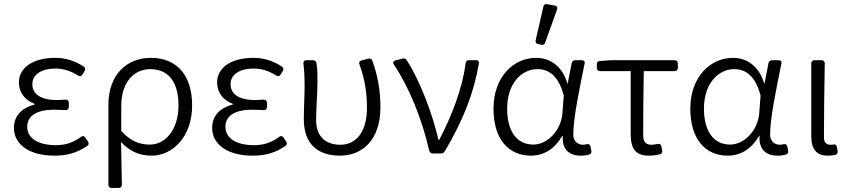

<svg xmlns="http://www.w3.org/2000/svg" viewBox="-20 -757 4187 947"><path d="M48.8 -126C48.8 -42 128.9 10.7 247.1 10.7C311.5 10.7 357.4 -2 410.2 -37.1C418.9 -43 418.9 -50.8 414.1 -58.6L401.4 -78.1C395.5 -86.9 387.7 -87.9 379.9 -82C337.9 -51.8 300.8 -41 254.9 -41C168 -41 114.3 -75.2 114.3 -131.8C114.3 -184.6 159.2 -215.8 246.1 -215.8C264.6 -215.8 282.2 -214.8 302.7 -213.9C313.5 -212.9 319.3 -219.7 319.3 -229.5V-250C319.3 -259.8 313.5 -265.6 302.7 -265.6C287.1 -264.6 275.4 -263.7 260.7 -263.7C174.8 -263.7 139.6 -296.9 139.6 -341.8C139.6 -393.6 190.4 -418.9 252.9 -418.9C294.9 -418.9 330.1 -406.2 364.3 -384.8C373 -378.9 381.8 -380.9 386.7 -389.6L397.5 -407.2C402.3 -416 401.4 -422.9 392.6 -428.7C351.6 -456.1 304.7 -471.7 252 -471.7C155.3 -471.7 73.2 -431.6 73.2 -349.6C73.2 -304.7 100.6 -262.7 150.4 -245.1V-241.2C96.7 -227.5 48.8 -193.4 48.8 -126Z M514.6 -238.3V154.3C514.6 164.1 520.5 169.9 530.3 169.9H565.4C575.2 169.9 581.1 164.1 581.1 154.3C580.1 78.1 579.1 23.4 577.1 -56.6C624 -5.9 673.8 10.7 728.5 10.7C830.1 10.7 927.7 -81.1 927.7 -237.3C927.7 -380.9 856.4 -471.7 723.6 -471.7C610.4 -471.7 514.6 -394.5 514.6 -238.3ZM860.4 -237.3C860.4 -119.1 796.9 -43.9 719.7 -43.9C674.8 -43.9 627.9 -55.7 578.1 -111.3V-234.4C578.1 -357.4 645.5 -416 720.7 -416C819.3 -416 860.4 -341.8 860.4 -237.3Z M1026.4 -126C1026.4 -42 1106.4 10.7 1224.6 10.7C1289.1 10.7 1335 -2 1387.7 -37.1C1396.5 -43 1396.5 -50.8 1391.6 -58.6L1378.9 -78.1C1373 -86.9 1365.2 -87.9 1357.4 -82C1315.4 -51.8 1278.3 -41 1232.4 -41C1145.5 -41 1091.8 -75.2 1091.8 -131.8C1091.8 -184.6 1136.7 -215.8 1223.6 -215.8C1242.2 -215.8 1259.8 -214.8 1280.3 -213.9C1291 -212.9 1296.9 -219.7 1296.9 -229.5V-250C1296.9 -259.8 1291 -265.6 1280.3 -265.6C1264.6 -264.6 1252.9 -263.7 1238.3 -263.7C1152.3 -263.7 1117.2 -296.9 1117.2 -341.8C1117.2 -393.6 1168 -418.9 1230.5 -418.9C1272.5 -418.9 1307.6 -406.2 1341.8 -384.8C1350.6 -378.9 1359.4 -380.9 1364.3 -389.6L1375 -407.2C1379.9 -416 1378.9 -422.9 1370.1 -428.7C1329.1 -456.1 1282.2 -471.7 1229.5 -471.7C1132.8 -471.7 1050.8 -431.6 1050.8 -349.6C1050.8 -304.7 1078.1 -262.7 1127.9 -245.1V-241.2C1074.2 -227.5 1026.4 -193.4 1026.4 -126Z M1478.5 -168C1478.5 -45.9 1548.8 10.7 1656.2 10.7C1771.5 10.7 1856.4 -71.3 1856.4 -227.5C1856.4 -304.7 1844.7 -380.9 1816.4 -458C1813.5 -466.8 1805.7 -469.7 1796.9 -467.8L1762.7 -459C1752.9 -456.1 1749 -449.2 1752.9 -439.5C1781.2 -362.3 1790 -293 1790 -225.6C1790 -100.6 1732.4 -43 1658.2 -43C1595.7 -43 1539.1 -75.2 1539.1 -165C1539.1 -220.7 1545.9 -298.8 1545.9 -353.5C1545.9 -387.7 1545.9 -418 1541 -446.3C1539.1 -455.1 1533.2 -460 1524.4 -460H1491.2C1480.5 -460 1475.6 -454.1 1476.6 -443.4C1481.4 -403.3 1482.4 -369.1 1482.4 -336.9C1482.4 -280.3 1478.5 -224.6 1478.5 -168Z M1922.9 -438.5C1999 -324.2 2060.5 -171.9 2096.7 -15.6C2099.6 -4.9 2105.5 0 2114.3 0H2154.3C2162.1 0 2168.9 -2.9 2173.8 -10.7C2262.7 -161.1 2316.4 -293.9 2341.8 -443.4C2343.8 -454.1 2338.9 -460 2328.1 -460H2293C2283.2 -460 2278.3 -455.1 2276.4 -445.3C2261.7 -322.3 2207 -182.6 2146.5 -67.4H2142.6C2114.3 -191.4 2052.7 -357.4 1985.4 -460.9C1980.5 -468.8 1973.6 -470.7 1964.8 -467.8L1930.7 -459C1919.9 -456.1 1916 -448.2 1922.9 -438.5Z M2660.2 -724.6 2622.1 -558.6C2620.1 -547.9 2624 -542 2633.8 -540L2649.4 -536.1C2658.2 -534.2 2666 -537.1 2668.9 -546.9L2727.5 -710C2731.4 -720.7 2727.5 -727.5 2716.8 -729.5L2677.7 -736.3C2668 -738.3 2662.1 -734.4 2660.2 -724.6ZM2414.1 -220.7C2414.1 -69.3 2489.3 10.7 2598.6 10.7C2662.1 10.7 2714.8 -21.5 2752.9 -85.9H2755.9C2751 -20.5 2788.1 10.7 2842.8 10.7C2860.4 10.7 2875 8.8 2886.7 4.9C2895.5 2 2898.4 -4.9 2896.5 -13.7L2892.6 -34.2C2890.6 -43.9 2883.8 -47.9 2874 -45.9C2868.2 -43.9 2861.3 -43 2855.5 -43C2829.1 -43 2807.6 -61.5 2807.6 -92.8C2807.6 -175.8 2838.9 -322.3 2863.3 -442.4C2866.2 -453.1 2860.4 -460 2849.6 -460H2817.4C2808.6 -460 2801.8 -455.1 2799.8 -446.3L2780.3 -345.7H2778.3C2752 -436.5 2686.5 -471.7 2625 -471.7C2513.7 -471.7 2414.1 -378.9 2414.1 -220.7ZM2753.9 -196.3C2746.1 -112.3 2679.7 -43.9 2610.4 -43.9C2529.3 -43.9 2481.4 -109.4 2481.4 -220.7C2481.4 -348.6 2554.7 -416 2630.9 -416C2676.8 -416 2732.4 -394.5 2760.7 -285.2Z M3090.8 -95.7C3090.8 -25.4 3113.3 10.7 3179.7 10.7C3200.2 10.7 3219.7 7.8 3235.4 3.9C3244.1 2 3248 -5.9 3246.1 -14.6L3242.2 -35.2C3240.2 -45.9 3233.4 -48.8 3223.6 -46.9C3212.9 -44.9 3203.1 -43 3193.4 -43C3165 -43 3152.3 -57.6 3152.3 -89.8C3152.3 -189.5 3153.3 -296.9 3155.3 -406.2H3307.6C3317.4 -406.2 3323.2 -412.1 3323.2 -421.9V-444.3C3323.2 -454.1 3317.4 -460 3307.6 -460H2992.2L2938.5 -456.1C2928.7 -455.1 2923.8 -450.2 2923.8 -440.4V-421.9C2923.8 -412.1 2929.7 -406.2 2939.5 -406.2H3090.8Z M3384.8 -220.7C3384.8 -69.3 3460 10.7 3569.3 10.7C3632.8 10.7 3685.5 -21.5 3723.6 -85.9H3726.6C3721.7 -20.5 3758.8 10.7 3813.5 10.7C3831.1 10.7 3845.7 8.8 3857.4 4.9C3866.2 2 3869.1 -4.9 3867.2 -13.7L3863.3 -34.2C3861.3 -43.9 3854.5 -47.9 3844.7 -45.9C3838.9 -43.9 3832 -43 3826.2 -43C3799.8 -43 3778.3 -61.5 3778.3 -92.8C3778.3 -175.8 3809.6 -322.3 3834 -442.4C3836.9 -453.1 3831.1 -460 3820.3 -460H3788.1C3779.3 -460 3772.5 -455.1 3770.5 -446.3L3751 -345.7H3749C3722.7 -436.5 3657.2 -471.7 3595.7 -471.7C3484.4 -471.7 3384.8 -378.9 3384.8 -220.7ZM3724.6 -196.3C3716.8 -112.3 3650.4 -43.9 3581.1 -43.9C3500 -43.9 3452.1 -109.4 3452.1 -220.7C3452.1 -348.6 3525.4 -416 3601.6 -416C3647.5 -416 3703.1 -394.5 3731.4 -285.2Z M3981.4 -85C3981.4 -22.5 4005.9 10.7 4062.5 10.7C4078.1 10.7 4089.8 8.8 4100.6 6.8C4109.4 3.9 4113.3 -3.9 4111.3 -12.7L4107.4 -33.2C4105.5 -43 4098.6 -46.9 4088.9 -43.9C4084 -43 4080.1 -43 4076.2 -43C4055.7 -43 4043.9 -54.7 4043.9 -79.1C4043.9 -192.4 4045.9 -321.3 4047.9 -444.3C4047.9 -454.1 4042 -460 4032.2 -460H3997.1C3987.3 -460 3981.4 -454.1 3981.4 -444.3Z"/></svg>

Font: Ed Sans Neue Light
Style: Regular
Weight: 300
Designer: Stephen Hutchings
Version: Version 1.004;PS 001.004;hotconv 1.0.88;makeotf.lib2.5.64775